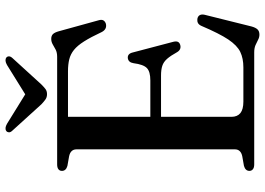

<svg xmlns="http://www.w3.org/2000/svg" viewBox="-150 -773 942 682"><g transform="rotate(-90 321.0 -432.0)"><path d="M204.5 -369H376.5Q407.5 -369 420.2 -381.2Q433 -393.5 437.5 -428.5Q439 -438 443.5 -443Q448 -448 455.5 -449Q471 -450.5 475.5 -432L513.5 -287.5Q516 -277.5 513.5 -271.5Q511 -265.5 503 -263Q495 -260.5 488.2 -263.2Q481.5 -266 477 -273.5Q464 -297 453 -309.5Q442 -322 428.2 -326.5Q414.5 -331 394 -331H204.5ZM55 -683Q55 -691 60.8 -695.5Q66.5 -700 78 -700H460Q475.5 -700 485.5 -705.2Q495.5 -710.5 504.5 -715.8Q513.5 -721 524 -721Q535 -721 541 -714.8Q547 -708.5 551 -694L590 -552.5Q593 -542.5 589.8 -536.2Q586.5 -530 578 -527Q568.5 -524.5 560.8 -528.2Q553 -532 548 -542Q530 -580.5 515 -604.2Q500 -628 484.8 -640.2Q469.5 -652.5 451.2 -657Q433 -661.5 408.5 -661.5H247V-81Q247 -60 260.2 -49.2Q273.5 -38.5 301 -38.5H422.5Q454.5 -38.5 477.5 -49.5Q500.5 -60.5 521.8 -92.2Q543 -124 570 -187.5Q574 -196.5 580.2 -199.8Q586.5 -203 594.5 -202Q604 -200.5 608 -193.8Q612 -187 609.5 -176L568 -9.5Q564 5 557.5 11.8Q551 18.5 539 18.5Q529.5 18.5 520.8 13.8Q512 9 501.5 4.5Q491 0 476 0H78Q66.5 0 60.8 -4.8Q55 -9.5 55 -17Q55 -31.5 73 -36.5L107 -42.5Q119 -45 125.2 -51.5Q131.5 -58 131.5 -68.5V-631.5Q131.5 -642 125.2 -648.5Q119 -655 107 -657.5L73 -663.5Q55 -668.5 55 -683ZM347 -801 222.5 -878Q206 -887.5 196.5 -880.5Q192.5 -877.5 192 -871.5Q191.5 -865.5 198.5 -858.5L291.5 -756Q301 -747 308.8 -741.5Q316.5 -736 327.5 -736Q338.5 -736 345.8 -741.5Q353 -747 362 -756L455.5 -858.5Q462 -865.5 461.8 -871.5Q461.5 -877.5 457.5 -880.5Q447.5 -887.5 431 -878L307 -801Z"/></g></svg>

Font: Fraunces 24pt
Style: Regular
Weight: 400
Version: Version 1.000;[b76b70a41]